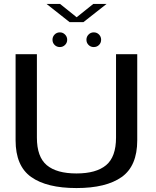

<svg xmlns="http://www.w3.org/2000/svg" viewBox="-20 -949 793 973"><path d="M367.5 4Q518 4 596.8 -52Q675.5 -108 675.5 -238V-674.5H568V-251.5Q568 -154 517.8 -112Q467.5 -70 367.5 -70Q267 -70 217 -112Q167 -154 167 -251.5V-674.5H59V-238Q59 -108 138 -52Q217 4 367.5 4ZM283.5 -710.5Q298.5 -710.5 309.5 -721.2Q320.5 -732 320.5 -747.5Q320.5 -763 309.5 -774Q298.5 -785 283.5 -785Q267.5 -785 256.8 -774Q246 -763 246 -747.5Q246 -732 256.8 -721.2Q267.5 -710.5 283.5 -710.5ZM455 -710.5Q471 -710.5 481.8 -721.2Q492.5 -732 492.5 -747.5Q492.5 -763 481.8 -774Q471 -785 455 -785Q439.5 -785 428.8 -774Q418 -763 418 -747.5Q418 -732 428.8 -721.2Q439.5 -710.5 455 -710.5ZM332.5 -837H403L520 -929H452.5L368.5 -861.5L284.5 -929H216Z"/></svg>

Font: Anybody SemiExpanded
Style: Regular
Weight: 400
Width: 6
Designer: Tyler Finck
Foundry: Etcetera Type Company
Version: Version 1.113;gftools[0.9.25]